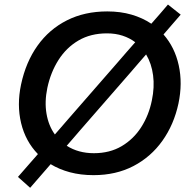

<svg xmlns="http://www.w3.org/2000/svg" viewBox="-20 -778 856 866"><path d="M116 69 61 20Q84.5 -7 106.8 -32.5Q129 -58 151 -83Q95 -140.5 75.2 -222.8Q55.5 -305 75 -397Q96.5 -498 149.2 -572Q202 -646 281.8 -686.2Q361.5 -726.5 464 -726.5Q523.5 -726.5 573.2 -712Q623 -697.5 662.5 -671Q681 -692 699.8 -713.5Q718.5 -735 737.5 -757.5L795 -712Q775 -689 755.8 -666.8Q736.5 -644.5 717.5 -622.5Q768.5 -564.5 786.2 -483.2Q804 -402 785 -311.5Q764.5 -216 712.5 -143Q660.5 -70 581.8 -29Q503 12 402 12Q344 12 295.5 -1Q247 -14 208.5 -37.5Q185.5 -11 162.5 15.5Q139.5 42 116 69ZM193.5 -381.5Q180.5 -319 189.8 -265Q199 -211 227.5 -171.5Q242 -188 256.5 -204.8Q271 -221.5 286.5 -239.5L508.5 -494Q530 -519 550.2 -542.2Q570.5 -565.5 590 -587.5Q565 -606.5 533 -617Q501 -627.5 462.5 -627.5Q389 -627.5 334.2 -595.5Q279.5 -563.5 244 -507.8Q208.5 -452 193.5 -381.5ZM403.5 -87Q475 -87 528.8 -118.8Q582.5 -150.5 617 -204.5Q651.5 -258.5 665 -325.5Q677.5 -385 670.5 -438.2Q663.5 -491.5 639 -532.5Q622 -513 604.5 -492.8Q587 -472.5 568.5 -451L341.5 -190.5Q326 -172 310.8 -154.8Q295.5 -137.5 281 -120.5Q333.5 -87 403.5 -87Z"/></svg>

Font: Commissioner Medium
Style: Italic
Weight: 500
Italic angle: -12°
Designer: Kostas Bartsokas
Foundry: Kostas Bartsokas
Version: Version 1.000; ttfautohint (v1.8.3)